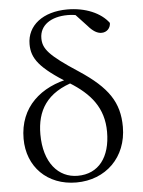

<svg xmlns="http://www.w3.org/2000/svg" viewBox="-56 -850 678 909"><g transform="rotate(-5 282.5 -395.0)"><path d="M270.4 14.4C409.9 14.4 512.1 -84.2 512.1 -229.1C512.1 -345.1 462.2 -419.1 327.8 -507.8C190.1 -597.5 164.2 -630.5 164.2 -680.2C164.2 -741.6 217.8 -778.7 297.7 -778.7C332.3 -778.7 363.1 -771 388.2 -755.9L383.8 -777.9L325.2 -785.9L386.3 -720.5C409.5 -693.3 429.9 -681 450.8 -681C475.6 -681 493.6 -699.7 493.8 -724.3C457.1 -774.1 383.8 -805.5 298.3 -805.5C182.3 -805.5 106.1 -746 106.1 -656.9C106.1 -588.9 141.1 -541.5 277.4 -457.5C375.7 -397 435.5 -325.8 435.5 -211.8C435.5 -91.7 378.9 -16.6 279.1 -16.6C187.8 -16.6 119.9 -92.2 119.9 -227.5C119.9 -337.7 166.7 -423.9 306.2 -463.1L285.5 -487.2V-479.7C143.2 -453.3 38.9 -364.7 38.9 -213.3C38.9 -80.4 132.2 14.4 270.4 14.4Z"/></g></svg>

Font: Source Han Serif CN VF
Style: Regular
Weight: 250
Designer: Ryoko NISHIZUKA 西塚涼子 (kana & ideographs); Frank Grießhammer (Latin, Greek & Cyrillic); Wenlong ZHANG 张文龙 (bopomofo); San
Foundry: Adobe
Version: Version 2.002;hotconv 1.1.0;makeotfexe 2.6.0